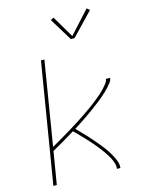

<svg xmlns="http://www.w3.org/2000/svg" viewBox="-139 -1048 878 1134"><g transform="rotate(-15 300.0 -481.0)"><path d="M43 0 164 -735H185L101 -223Q115 -231 129 -239Q143 -247 156.5 -255Q170 -263 184 -271Q198 -279 211.5 -287.5Q225 -296 239 -304.5Q253 -313 266.5 -321.5Q280 -330 293.5 -339Q307 -348 320.5 -357Q334 -366 347 -375Q360 -384 373 -393.5Q386 -403 399 -413Q412 -423 424.5 -433.5Q437 -444 449 -454.5Q461 -465 472 -477Q483 -489 493.5 -502Q504 -515 506 -530H532Q530 -515 520.5 -502.5Q511 -490 500.5 -478.5Q490 -467 479 -456.5Q468 -446 456 -436Q444 -426 432 -416Q420 -406 407.5 -397Q395 -388 382.5 -378.5Q370 -369 357.5 -360.5Q345 -352 332.5 -343Q320 -334 307 -325.5Q294 -317 281 -308.5Q268 -300 255 -292Q265 -282 275.5 -271Q286 -260 296.5 -249.5Q307 -239 317 -228Q327 -217 337 -205.5Q347 -194 356.5 -183Q366 -172 375.5 -160Q385 -148 394 -136.5Q403 -125 411 -112.5Q419 -100 426.5 -87Q434 -74 440.5 -60Q447 -46 451 -31Q455 -16 453 0H432Q434 -15 430 -30Q426 -45 420 -58.5Q414 -72 406.5 -84Q399 -96 391 -108Q383 -120 374 -131.5Q365 -143 356 -154.5Q347 -166 337.5 -177Q328 -188 318.5 -198.5Q309 -209 299 -219.5Q289 -230 279 -240.5Q269 -251 259 -261.5Q249 -272 238 -282Q203 -260 167.5 -239.5Q132 -219 97 -199L64 0ZM367 -811 282 -950 301 -960 380 -826 504 -962 521 -948 390 -811Z"/></g></svg>

Font: Iosevka Curly ThExObl
Style: Regular
Weight: 100
Width: 7
Italic angle: -9°
Monospace: yes
Designer: Belleve Invis
Foundry: Belleve Invis
Version: Version 11.1.0; ttfautohint (v1.8.3)